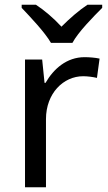

<svg xmlns="http://www.w3.org/2000/svg" viewBox="-20 -786 453 806"><path d="M194 -606H284C308 -651 371 -715 409 -753V-766H347C312 -743 274 -710 238 -674C205 -710 166 -743 131 -766H71V-753C107 -715 168 -651 194 -606ZM335 -546C260 -546 205 -497 171 -438H167L157 -536H85V0H173V-286C173 -394 246 -466 329 -466C347 -466 370 -463 387 -459L398 -540C380 -544 355 -546 335 -546Z"/></svg>

Font: Noto Sans Buginese
Style: Regular
Weight: 400
Designer: Monotype Design Team
Foundry: Monotype Imaging Inc.
Version: Version 2.002